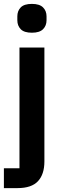

<svg xmlns="http://www.w3.org/2000/svg" viewBox="-26 -766 322 986"><path d="M74 -522H202V63Q202 129 169 164.5Q136 200 64 200H-6V98H74ZM138 -598Q98 -598 80.5 -616Q63 -634 63 -662V-682Q63 -710 80.5 -728Q98 -746 138 -746Q177 -746 195 -728Q213 -710 213 -682V-662Q213 -634 195 -616Q177 -598 138 -598Z"/></svg>

Font: IBM Plex Sans SmBld
Style: Regular
Weight: 600
Designer: Mike Abbink, Paul van der Laan, Pieter van Rosmalen
Foundry: Bold Monday
Version: Version 3.005